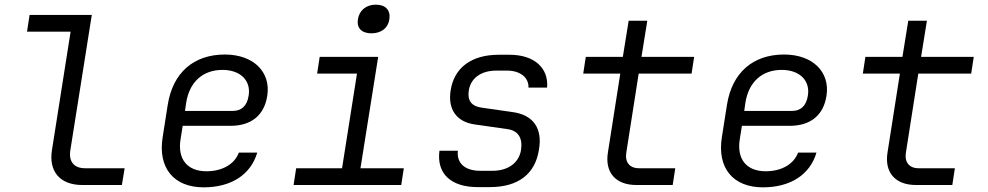

<svg xmlns="http://www.w3.org/2000/svg" viewBox="-20 -794 4240 824"><path d="M333 0H503L515 -72H345C297 -72 274 -101 282 -150L374 -730H107L96 -658H283L203 -150C188 -58 238 0 333 0Z M854 10C972 10 1056 -44 1084 -139H1005C987 -90 935 -59 866 -59C783 -59 741 -112 755 -197L764 -254H969C1057 -254 1114 -298 1127 -383C1143 -484 1069 -560 945 -560C811 -560 722 -482 700 -345L678 -205C657 -73 726 10 854 10ZM774 -318 779 -353C793 -442 850 -494 935 -494C1013 -494 1058 -447 1047 -383C1040 -338 1015 -318 979 -318Z M1574 -651C1616 -651 1646 -674 1651 -711C1657 -750 1635 -774 1593 -774C1552 -774 1522 -750 1516 -711C1510 -674 1532 -651 1574 -651ZM1240 0H1702L1713 -72H1527L1603 -550H1352L1341 -478H1512L1448 -72H1251Z M2030 9H2082C2204 9 2277 -47 2293 -152C2309 -244 2268 -301 2180 -313L2047 -332C2003 -338 1985 -363 1992 -406C2000 -458 2044 -491 2110 -491H2156C2215 -491 2250 -459 2248 -418H2328C2335 -503 2272 -559 2167 -559H2120C2004 -559 1929 -504 1914 -406C1901 -324 1940 -271 2017 -260L2157 -240C2204 -234 2224 -201 2216 -150C2207 -95 2161 -61 2093 -61H2041C1975 -61 1939 -94 1945 -147H1866C1853 -50 1914 9 2030 9Z M2711 0H2867L2878 -72H2722C2682 -72 2661 -98 2668 -140L2721 -478H2948L2959 -550H2733L2758 -705H2678L2653 -550H2494L2483 -478H2642L2589 -140C2575 -54 2622 0 2711 0Z M3254 10C3372 10 3456 -44 3484 -139H3405C3387 -90 3335 -59 3266 -59C3183 -59 3141 -112 3155 -197L3164 -254H3369C3457 -254 3514 -298 3527 -383C3543 -484 3469 -560 3345 -560C3211 -560 3122 -482 3100 -345L3078 -205C3057 -73 3126 10 3254 10ZM3174 -318 3179 -353C3193 -442 3250 -494 3335 -494C3413 -494 3458 -447 3447 -383C3440 -338 3415 -318 3379 -318Z M3911 0H4067L4078 -72H3922C3882 -72 3861 -98 3868 -140L3921 -478H4148L4159 -550H3933L3958 -705H3878L3853 -550H3694L3683 -478H3842L3789 -140C3775 -54 3822 0 3911 0Z"/></svg>

Font: JetBrains Mono Light
Style: Italic
Weight: 336
Italic angle: -9°
Monospace: yes
Designer: Philipp Nurullin, Konstantin Bulenkov
Foundry: JetBrains
Version: Version 2.305